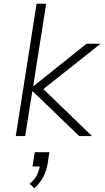

<svg xmlns="http://www.w3.org/2000/svg" viewBox="-20 -725 557 1023"><path d="M64 0 175 -705H226L157 -267H160L441 -492H516L194 -237L191 -270L470 0H402L155 -238H152L114 0ZM163 278 138 254Q166 231 177.5 206.5Q189 182 193 154L200 162H153L165 86H243L234 147Q227 186 210 218.5Q193 251 163 278Z"/></svg>

Font: Nunito Sans 7pt ExtraLight
Style: Italic
Weight: 250
Italic angle: -9°
Designer: Vernon Adams
Foundry: Vernon Adams
Version: Version 3.101;gftools[0.9.27]